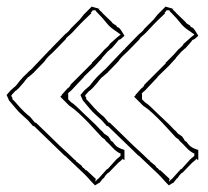

<svg xmlns="http://www.w3.org/2000/svg" viewBox="-25 -551 628 580"><path d="M316 -122 310 -126Q310 -128 302 -139L290 -147L283 -155Q279 -158 274 -163.5Q269 -169 264 -174L224 -212Q216 -220 207 -228.5Q198 -237 190 -242L181 -251V-268L179 -267L186 -275L185 -273Q192 -279 198 -286L197 -285L229 -319H228L262 -352L284 -376H283L300 -395Q302 -397 303.5 -398Q305 -399 310 -404L312 -405Q317 -411 323 -417.5Q329 -424 334 -431H335Q339 -431 351 -443Q341 -460 337 -464.5Q333 -469 329 -469L326 -474Q324 -475 318.5 -478.5Q313 -482 313 -484L285 -511Q284 -512 282.5 -514Q281 -516 278 -518L271 -526Q272 -525 275 -525Q276 -525 276 -524Q274 -525 270 -526Q267 -527 262.5 -528Q258 -529 252 -531L228 -507Q217 -493 216 -492L188 -464Q183 -456 172 -448L129 -404H130L127 -401V-402L70 -342Q69 -341 67 -339.5Q65 -338 63 -336L57 -330Q44 -318 36.5 -309Q29 -300 23 -292L7 -278L-5 -264L0 -253Q0 -252 1 -250.5Q2 -249 2 -248L23 -223Q31 -213 42 -203.5Q53 -194 59 -188L75 -170H78L171 -80V-81L228 -27Q233 -22 236 -19Q239 -16 242 -12.5Q245 -9 249.5 -4Q254 1 262 9Q263 8 270 4Q277 0 276 1L287 -13V-11Q288 -13 293.5 -20.5Q299 -28 304 -30L330 -57Q336 -63 337 -63L347 -72V-71Q347 -68 351 -68V-98Q331 -104 323.5 -112.5Q316 -121 316 -122ZM339 -80 327 -70 300 -40 299 -41 271 -10Q266 -8 265 -3L263 -4L264 -5Q263 -5 263 -7Q263 -8 265 -10L236 -37L235 -36L229 -42Q229 -43 228 -44L227 -43Q222 -48 222 -50L206 -63Q204 -63 204 -65V-66Q204 -67 203 -68L202 -67L179 -89Q170 -97 153 -113Q136 -129 112 -153L83 -181L81 -180L66 -198Q57 -205 48 -213.5Q39 -222 19 -245L12 -252Q12 -254 13 -255Q10 -258 9 -262Q11 -264 12 -267V-266Q14 -268 16.5 -271Q19 -274 22 -277H23Q26 -279 27.5 -281Q29 -283 31 -284L46 -301Q48 -304 52 -309Q56 -314 61 -319V-318L76 -331H78L77 -332L109 -365Q114 -373 122 -381Q130 -389 138 -396L173 -432L176 -437Q182 -442 189 -448.5Q196 -455 201 -461L219 -480Q221 -482 229 -490Q237 -498 251 -511L249 -512Q251 -514 252 -515.5Q253 -517 254 -518L255 -520H264V-518L284 -497Q292 -488 300 -478Q308 -468 325 -457L339 -447L337 -444V-445L336 -444Q335 -444 305 -417L306 -416L298 -408Q293 -403 292 -403L276 -385Q275 -385 274 -384H275L252 -361L253 -360L187 -294L188 -293Q184 -287 178 -283L161 -264V-262L157 -259L184 -232Q198 -223 213 -209Q228 -195 241.5 -181Q255 -167 266 -154.5Q277 -142 283 -136L291 -130V-131Q292 -130 292 -129L295 -125Q303 -118 314.5 -105.5Q326 -93 337 -88H339V-84ZM539 -122 533 -126Q533 -128 525 -139L513 -147L506 -155Q502 -158 497 -163.5Q492 -169 487 -174L447 -212Q439 -220 430 -228.5Q421 -237 413 -242L404 -251V-268L402 -267L409 -275L408 -273Q415 -279 421 -286L420 -285L452 -319H451L485 -352L507 -376H506L523 -395Q525 -397 526.5 -398Q528 -399 533 -404L535 -405Q540 -411 546 -417.5Q552 -424 557 -431H558Q562 -431 574 -443Q564 -460 560 -464.5Q556 -469 552 -469L549 -474Q547 -475 541.5 -478.5Q536 -482 536 -484L508 -511Q507 -512 505.5 -514Q504 -516 501 -518L494 -526Q495 -525 498 -525Q499 -525 499 -524Q497 -525 493 -526Q490 -527 485.5 -528Q481 -529 475 -531L451 -507Q440 -493 439 -492L411 -464Q406 -456 395 -448L352 -404H353L350 -401V-402L293 -342Q292 -341 290 -339.5Q288 -338 286 -336L280 -330Q267 -318 259.5 -309Q252 -300 246 -292L230 -278L218 -264L223 -253Q223 -252 224 -250.5Q225 -249 225 -248L246 -223Q254 -213 265 -203.5Q276 -194 282 -188L298 -170H301L394 -80V-81L451 -27Q456 -22 459 -19Q462 -16 465 -12.5Q468 -9 472.5 -4Q477 1 485 9Q486 8 493 4Q500 0 499 1L510 -13V-11Q511 -13 516.5 -20.5Q522 -28 527 -30L553 -57Q559 -63 560 -63L570 -72V-71Q570 -68 574 -68V-98Q554 -104 546.5 -112.5Q539 -121 539 -122ZM562 -80 550 -70 523 -40 522 -41 494 -10Q489 -8 488 -3L486 -4L487 -5Q486 -5 486 -7Q486 -8 488 -10L459 -37L458 -36L452 -42Q452 -43 451 -44L450 -43Q445 -48 445 -50L429 -63Q427 -63 427 -65V-66Q427 -67 426 -68L425 -67L402 -89Q393 -97 376 -113Q359 -129 335 -153L306 -181L304 -180L289 -198Q280 -205 271 -213.5Q262 -222 242 -245L235 -252Q235 -254 236 -255Q233 -258 232 -262Q234 -264 235 -267V-266Q237 -268 239.5 -271Q242 -274 245 -277H246Q249 -279 250.5 -281Q252 -283 254 -284L269 -301Q271 -304 275 -309Q279 -314 284 -319V-318L299 -331H301L300 -332L332 -365Q337 -373 345 -381Q353 -389 361 -396L396 -432L399 -437Q405 -442 412 -448.5Q419 -455 424 -461L442 -480Q444 -482 452 -490Q460 -498 474 -511L472 -512Q474 -514 475 -515.5Q476 -517 477 -518L478 -520H487V-518L507 -497Q515 -488 523 -478Q531 -468 548 -457L562 -447L560 -444V-445L559 -444Q558 -444 528 -417L529 -416L521 -408Q516 -403 515 -403L499 -385Q498 -385 497 -384H498L475 -361L476 -360L410 -294L411 -293Q407 -287 401 -283L384 -264V-262L380 -259L407 -232Q421 -223 436 -209Q451 -195 464.5 -181Q478 -167 489 -154.5Q500 -142 506 -136L514 -130V-131Q515 -130 515 -129L518 -125Q526 -118 537.5 -105.5Q549 -93 560 -88H562V-84Z"/></svg>

Font: Londrina Sketch
Style: Regular
Weight: 400
Designer: Marcelo Magalhaes
Foundry: Marcelo Magalhães
Version: Version 1.002